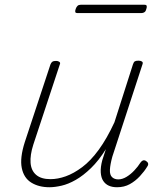

<svg xmlns="http://www.w3.org/2000/svg" viewBox="-20 -771 687 807"><path d="M188 16Q143 16 111.5 -3.5Q80 -23 71.5 -65Q63 -107 84 -173L192 -500Q195 -508 200 -511.5Q205 -515 216 -515Q224 -515 229.5 -511Q235 -507 231 -499L120 -163Q106 -119 108.5 -86.5Q111 -54 132 -36Q153 -18 192 -18Q223 -18 256.5 -30Q290 -42 325.5 -68.5Q361 -95 395 -141.5Q429 -188 461 -257L539 -501Q542 -510 546.5 -513Q551 -516 562 -516Q571 -516 576.5 -512.5Q582 -509 579 -501L452 -112Q443 -79 442 -57.5Q441 -36 451 -26.5Q461 -17 477 -17Q494 -17 511.5 -27.5Q529 -38 544.5 -54.5Q560 -71 570 -87Q574 -93 579.5 -96Q585 -99 593 -95Q601 -90 602.5 -84Q604 -78 599 -71Q587 -51 568 -30.5Q549 -10 525.5 3Q502 16 472 16Q452 16 437.5 9.5Q423 3 414 -10.5Q405 -24 403.5 -46Q402 -68 410 -98L425 -144Q395 -96 362.5 -64.5Q330 -33 298.5 -15Q267 3 238.5 9.5Q210 16 188 16ZM307 -716Q298 -716 296.5 -720Q295 -724 298 -733Q301 -742 306 -746.5Q311 -751 319 -751H587Q595 -751 596.5 -746.5Q598 -742 595 -733Q593 -724 587.5 -720Q582 -716 574 -716Z"/></svg>

Font: Playwrite MX Thin
Style: Regular
Weight: 250
Designer: Veronika Burian, José Scaglione
Foundry: TypeTogether
Version: Version 1.002